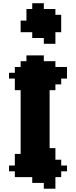

<svg xmlns="http://www.w3.org/2000/svg" viewBox="-20 -1127 469 1183"><path d="M178.6 -928.6V-892.9H250V-857.1H321.4V-928.6H357.1V-1035.7H321.4V-1071.4H250V-1107.1H178.6V-1071.4H142.9V-1000H107.1V-928.6ZM250 -785.7H142.9V-750H107.1V-714.3H71.4V-678.6H35.7V-642.9H71.4V-571.4H107.1V-178.6H71.4V-107.1H35.7V-71.4H71.4V-35.7H178.6V0H250V35.7H321.4V-35.7H357.1V-71.4H392.9V-107.1H357.1V-142.9H321.4V-214.3H285.7V-571.4H321.4V-607.1H357.1V-642.9H392.9V-714.3H321.4V-750H250Z"/></svg>

Font: Gossip High Pixel
Style: Regular
Weight: 500
Width: 7
Designer: Deborah Khodanovich
Version: Version 1.001;Glyphs 3.3.1 (3343)